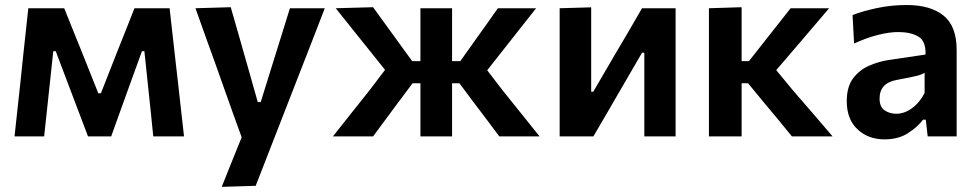

<svg xmlns="http://www.w3.org/2000/svg" viewBox="-20 -530 3789 746"><path d="M36.5 0Q42.5 -54 48 -106.8Q53.5 -159.5 59.5 -212L66.5 -280Q72.5 -334 78.2 -389Q84 -444 90 -498H229.5Q246.5 -456 263.2 -414Q280 -372 297 -330.5L362 -167.5H372L436 -330.5Q453 -372.5 469.5 -414.5Q486 -456.5 502.5 -498H639Q645 -445 651.2 -389Q657.5 -333 663.5 -279.5L671.5 -210Q677 -160 683 -107Q689 -54 695 0H575.5Q570.5 -50.5 565.2 -101.5Q560 -152.5 554.5 -202.5L541 -331H531.5L482 -194.5Q464.5 -146 447 -97.5Q429.5 -49 412 0H322Q303.5 -49 285.2 -97Q267 -145 249 -192.5L196.5 -331H187L173.5 -205Q168 -153.5 162.5 -102.2Q157 -51 151.5 0Z M841.5 196Q860.5 148.5 880 99.8Q899.5 51 919 3.5Q901.5 -44.5 884 -93.2Q866.5 -142 850 -189L818 -279Q798.5 -332.5 778.5 -388.5Q758.5 -444.5 739.5 -498L876.5 -502Q893 -444.5 908.8 -389.5Q924.5 -334.5 941 -276.5L981.5 -133.5H993L1037.5 -276.5Q1055 -332.5 1072 -387.2Q1089 -442 1106.5 -498H1242Q1226.5 -458 1212 -420.5Q1197.5 -383 1180 -338Q1162.5 -293 1138 -230.5L1083.5 -90.5Q1046.5 4.5 1020.5 71.2Q994.5 138 973.5 192Z M1273.5 0Q1309 -45 1344.8 -90Q1380.5 -135 1416 -179.5L1476 -258.5L1426.5 -320.5Q1390.5 -365 1355.5 -409Q1320.5 -453 1284.5 -498L1429.5 -502Q1454.5 -467.5 1479 -433.8Q1503.5 -400 1528.5 -365.5L1581.5 -292.5H1613.5V-498H1736.5V-292.5H1768.5L1820 -365Q1843.5 -398 1867.5 -431.5Q1891.5 -465 1914.5 -498H2063Q2027.5 -453 1992.8 -409Q1958 -365 1923.5 -321L1873 -257L1932 -180Q1968 -135.5 2004.2 -90.2Q2040.5 -45 2076.5 0H1920Q1895.5 -33 1872 -64.2Q1848.5 -95.5 1824 -127.5L1765 -206.5H1736.5V0H1613.5V-206.5H1583L1523.5 -127Q1500 -95 1476.5 -63.5Q1453 -32 1429.5 0Z M2154.5 0V-498L2277 -501.5V-173.5H2285L2367.5 -315Q2395 -361 2421.8 -407Q2448.5 -453 2474.5 -498H2605V0H2483.5V-325H2474.5L2393.5 -185.5Q2366.5 -138.5 2339.2 -92Q2312 -45.5 2285.5 0Z M2734.5 0V-498L2861.5 -502V-292.5H2890L2947 -365Q2973 -398 2999.5 -431.5Q3026 -465 3052 -498H3201.5Q3163.5 -453 3125.5 -408.8Q3087.5 -364.5 3050 -320.5L2996 -257.5L3060 -180Q3099 -135 3138 -89.8Q3177 -44.5 3215 0H3057Q3031 -32 3004.8 -63.8Q2978.5 -95.5 2952.5 -126.5L2886.5 -206.5H2861.5V0Z M3416.5 11.5Q3353.5 11.5 3311.8 -27.5Q3270 -66.5 3270 -137Q3270 -193 3294.8 -225.8Q3319.5 -258.5 3357 -274.8Q3394.5 -291 3433.5 -297L3576 -318Q3578 -370.5 3548 -388Q3518 -405.5 3470 -405.5Q3435.5 -405.5 3391.8 -394.5Q3348 -383.5 3298.5 -361L3292.5 -471.5Q3329 -486 3385 -498.2Q3441 -510.5 3503.5 -510.5Q3595 -510.5 3646 -469.5Q3697 -428.5 3697 -335.5V0H3584.5L3577 -65H3566.5Q3546 -37.5 3508.5 -13Q3471 11.5 3416.5 11.5ZM3462.5 -88Q3494 -88 3523.8 -109.8Q3553.5 -131.5 3572.5 -169V-247.5Q3562.5 -240.5 3541.8 -235.2Q3521 -230 3464.5 -219.5Q3397.5 -207.5 3397.5 -147Q3397.5 -114.5 3417.2 -101.2Q3437 -88 3462.5 -88Z"/></svg>

Font: Commissioner SemiBold
Style: Regular
Weight: 600
Designer: Kostas Bartsokas
Foundry: Kostas Bartsokas
Version: Version 1.000; ttfautohint (v1.8.3)